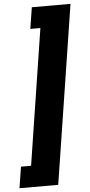

<svg xmlns="http://www.w3.org/2000/svg" viewBox="-131 -869 504 1075"><g transform="rotate(-5 121.5 -331.5)"><path d="M71.8 -712.9 90.8 -833H308.1L151.4 170.4H-66.4L-47.4 50.8H9.3L128.4 -712.9Z"/></g></svg>

Font: Mardoto Black
Style: Italic
Weight: 900
Italic angle: -12°
Designer: Christian Robertson, Vahan Hovhannisyan
Foundry: Google
Version: Version 1.000